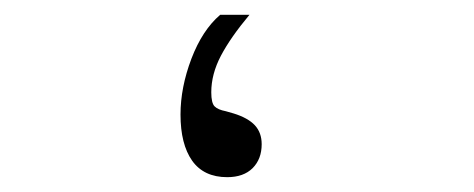

<svg xmlns="http://www.w3.org/2000/svg" viewBox="-20 -247 640 259"><path d="M223.5 -92.5Q223.5 -129 238.2 -167.8Q253 -206.5 277 -227H316.5Q291 -196.5 278 -171.8Q265 -147 265 -122.5Q265 -108 269.5 -103.5Q274 -99 284.5 -97L295 -94Q314.5 -88 323.8 -78Q333 -68 333 -52.5Q333 -32.5 320.8 -20.2Q308.5 -8 286.5 -8Q255 -8 239.2 -30.2Q223.5 -52.5 223.5 -92.5Z"/></svg>

Font: JuliaMono Light
Style: Italic
Weight: 300
Italic angle: -9°
Monospace: yes
Designer: cormullion
Foundry: corm
Version: Version 0.054; ttfautohint (v1.8.4)